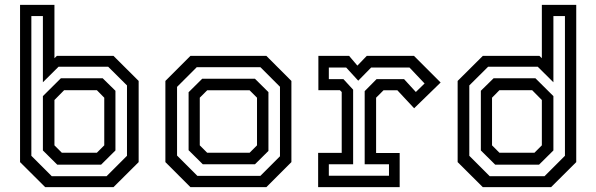

<svg xmlns="http://www.w3.org/2000/svg" viewBox="-20 -770 2454 790"><path d="M166 0 62.5 -103V-750H204V-530.5L214 -540H447L550.5 -437V-103L447 0ZM215.5 -92.5 156.5 -151V-374.5L230.5 -448H402.5L455 -396.5V-151L396 -92.5ZM234.5 -141.5H378.5L409 -172V-368L378.5 -399H244L204 -358.5V-172ZM193 -45H418.5L502.5 -129V-418.5L425 -495.5H221L156.5 -431.5V-704H109V-129Z M763.5 0 660.5 -103V-437L763.5 -540H1076L1179 -437V-103L1076 0ZM792 -46.5H1051.5L1132 -127V-413L1051.5 -493.5H789.5L708.5 -412.5V-130ZM814.5 -94 756 -152V-390.5L812 -446H1029L1084.5 -391V-149L1029 -94ZM832.5 -141.5H1007L1037.5 -172V-368L1007 -398.5H832.5L802 -368V-172Z M1289 0V-141H1386V-391.5L1378.5 -399H1290V-540H1416.5L1450.5 -500L1489 -540H1683.5L1793 -430.5L1684 -324.5L1615 -398.5H1558L1527.5 -368V-140.5H1624.5V0ZM1333 -47H1580.5V-94H1480.5V-395L1529.5 -444.5H1642.5L1691 -391.5L1727 -426.5L1665 -492H1507L1454 -438L1404.5 -492H1333V-444.5H1393L1433 -401V-94H1333Z M2247.5 0H1966.5L1863 -103V-437L1966.5 -540H2199.5L2209.5 -530.5V-750H2351V-103ZM2198 -92.5H2017.5L1958.5 -151V-396.5L2011 -448H2183L2257 -374.5V-151ZM2179 -141.5 2209.5 -172V-358.5L2169.5 -399H2035L2004.5 -368V-172L2035 -141.5ZM2220.5 -45 2304.5 -129V-704H2257V-431.5L2192.5 -495.5H1988.5L1911 -418.5V-129L1995 -45Z"/></svg>

Font: Tourney Thin Medium
Style: Regular
Weight: 500
Version: Version 1.015